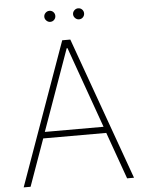

<svg xmlns="http://www.w3.org/2000/svg" viewBox="-58 -903 704 948"><g transform="rotate(-5 294.0 -428.5)"><path d="M20.5 0 273.4 -707H313.5L567.4 0H533.2L450.2 -232.4H137.7L54.7 0ZM439.5 -263.7 295.9 -666H292L148.4 -263.7ZM195.3 -830.1Q195.3 -841.3 203.6 -849.4Q211.9 -857.4 222.7 -857.4Q234.4 -857.4 242.2 -849.4Q250 -841.3 250 -830.1Q250 -818.8 242.2 -810.8Q234.4 -802.7 222.7 -802.7Q211.9 -802.7 203.6 -811Q195.3 -819.3 195.3 -830.1ZM337.9 -830.1Q337.9 -841.3 346.2 -849.4Q354.5 -857.4 365.2 -857.4Q377 -857.4 384.8 -849.4Q392.6 -841.3 392.6 -830.1Q392.6 -818.8 384.8 -810.8Q377 -802.7 365.2 -802.7Q354.5 -802.7 346.2 -811Q337.9 -819.3 337.9 -830.1Z"/></g></svg>

Font: Pretendard Std Thin
Style: Regular
Weight: 100
Designer: Base glyphs from Inter by Rasmus Andersson; Hangeul glyphs from Noto Sans CJK(Source Han Sans) by Jang Soo-young and Kan
Foundry: Kil Hyung-jin
Version: Version 1.309